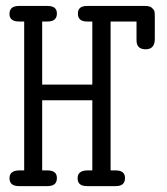

<svg xmlns="http://www.w3.org/2000/svg" viewBox="-20 -631 565 651"><path d="M12.2 -26.9Q12.2 -52.7 44.9 -53.2H62V-558.1H44.9Q11.7 -558.1 12.2 -584Q12.2 -610.8 43.9 -610.8H141.1Q173.3 -610.8 172.9 -585Q172.9 -558.1 141.1 -558.1H123V-344.2H293V-558.1H274.9Q244.1 -558.1 244.1 -585Q244.1 -610.8 274.9 -610.8H473.1Q488.3 -610.8 495.6 -604Q502.9 -597.2 503.9 -591.6Q504.9 -585.9 504.9 -575.2V-499Q504.9 -463.9 473.9 -463.9Q442.9 -463.9 442.9 -494.1V-558.1H355V-53.2H372.1Q404.3 -53.2 403.8 -26.9Q403.8 0 373 0H274.9Q242.7 0 243.2 -26.9Q243.2 -52.7 275.9 -53.2H293V-291H123V-53.2H141.1Q173.3 -53.2 172.9 -26.9Q172.9 0 141.1 0H43.9Q12.2 0 12.2 -26.9Z"/></svg>

Font: CMU Typewriter Text
Style: Light
Weight: 200
Version: Version 0.7.0